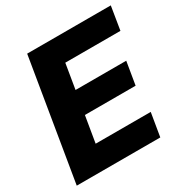

<svg xmlns="http://www.w3.org/2000/svg" viewBox="-167 -866 970 1004"><g transform="rotate(-30 318.5 -364.0)"><path d="M11.2 0 131.8 -727.5H636.7L613.8 -586.9H280.8L255.9 -436.5H562L539.1 -298.8H232.9L206.5 -140.6H539.1L515.6 0Z"/></g></svg>

Font: Inter ExtraBold
Style: Italic
Weight: 800
Italic angle: -9.3988°
Designer: Rasmus Andersson
Foundry: rsms
Version: Version 4.001;git-66647c0bb